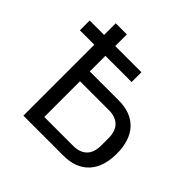

<svg xmlns="http://www.w3.org/2000/svg" viewBox="-177 -862 1026 1026"><g transform="rotate(45 336.5 -349.0)"><path d="M136 -536H27V-610H136V-698H220V-610H418V-536H220V-418H438Q532 -418 582.5 -363.5Q633 -309 633 -209Q633 -109 582.5 -54.5Q532 0 438 0H136ZM438 -74Q488 -74 515.5 -101Q543 -128 543 -183V-235Q543 -290 515.5 -317Q488 -344 438 -344H220V-74Z"/></g></svg>

Font: IBM Plex Sans
Style: Regular
Weight: 400
Designer: Mike Abbink, Paul van der Laan, Pieter van Rosmalen
Foundry: Bold Monday
Version: Version 3.005